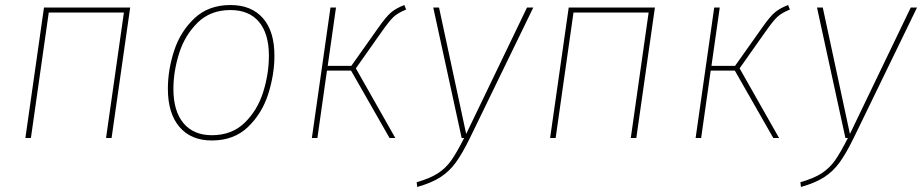

<svg xmlns="http://www.w3.org/2000/svg" viewBox="-20 -549 3669 764"><path d="M402 0 473 -499H174L103 0H81L155 -519H498L424 0Z M648 -196Q648 -271 673 -347.5Q698 -424 754 -476.5Q810 -529 897 -529Q980 -529 1026 -477Q1072 -425 1072 -327Q1072 -253 1047.5 -175.5Q1023 -98 967 -44Q911 10 823 10Q740 10 694 -44Q648 -98 648 -196ZM1050 -327Q1050 -415 1010.5 -462Q971 -509 897 -509Q817 -509 766 -458.5Q715 -408 692.5 -336Q670 -264 670 -195Q670 -107 710 -59Q750 -11 823 -11Q903 -11 954 -61Q1005 -111 1027.5 -183.5Q1050 -256 1050 -327Z M1596 -511Q1564 -498 1547 -482.5Q1530 -467 1499 -423L1396 -277L1553 0H1530L1377 -268H1281L1243 0H1221L1295 -519H1317L1284 -287H1378L1485 -438Q1515 -481 1535 -498.5Q1555 -516 1589 -529Z M1849 2Q1819 63 1793.5 98Q1768 133 1732.5 156Q1697 179 1640 195L1638 176Q1691 161 1722.5 140.5Q1754 120 1775.5 89.5Q1797 59 1827 0H1817L1704 -519H1727L1835 -16L2077 -519H2102Z M2490 0 2561 -499H2262L2191 0H2169L2243 -519H2586L2512 0Z M3123 -511Q3091 -498 3074 -482.5Q3057 -467 3026 -423L2923 -277L3080 0H3057L2904 -268H2808L2770 0H2748L2822 -519H2844L2811 -287H2905L3012 -438Q3042 -481 3062 -498.5Q3082 -516 3116 -529Z M3376 2Q3346 63 3320.5 98Q3295 133 3259.5 156Q3224 179 3167 195L3165 176Q3218 161 3249.5 140.5Q3281 120 3302.5 89.5Q3324 59 3354 0H3344L3231 -519H3254L3362 -16L3604 -519H3629Z"/></svg>

Font: Fira Sans Thin
Style: Italic
Weight: 250
Italic angle: -8°
Designer: Carrois Corporate & Edenspiekermann AG
Foundry: Carrois Corporate GbR & Edenspiekermann AG
Version: Version 4.203